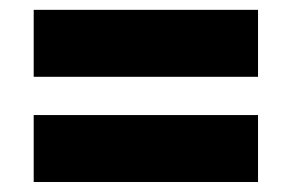

<svg xmlns="http://www.w3.org/2000/svg" viewBox="-20 -523 596 392"><path d="M506.8 -288.1V-151.4H48.8V-288.1ZM506.8 -502.9V-366.2H48.8V-502.9Z"/></svg>

Font: Estedad-FD Black
Style: Regular
Weight: 900
Designer: Amin Abedi
Version: Version 7.3